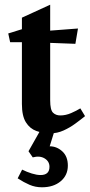

<svg xmlns="http://www.w3.org/2000/svg" viewBox="-20 -550 382 815"><path d="M23 -371 15 -408 73 -426V-475L193 -530V-420L311 -429L300 -364L193 -368V-124Q193 -83.5 205 -71.7Q217 -60 236 -60Q259 -60 282 -70Q305 -80 321 -90L341 -57Q324.1 -43.2 300.4 -25.8Q276.7 -8.3 249.9 3.8Q223 16 194 16Q162 16 134.4 6Q106.8 -3.9 89.9 -30.9Q73 -57.8 73 -108.7V-371ZM101 92 153 0H213L191 71Q221 71 244.5 92.5Q268 114 268 153Q268 194 237.5 219.5Q207 245 158 245Q130 245 105.5 234.5Q81 224 55 207L74 170Q94 180 115 186.5Q136 193 152 193Q190 193 190 158Q190 135 169.5 122.5Q149 110 119 118Z"/></svg>

Font: Buenard
Style: Regular
Weight: 400
Version: Version 2.000